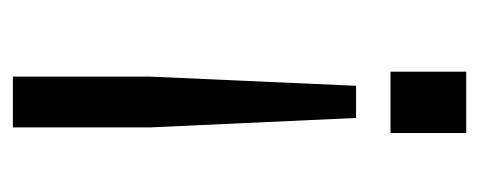

<svg xmlns="http://www.w3.org/2000/svg" viewBox="-234 -480 715 286"><g transform="rotate(-90 123.0 -337.5)"><path d="M158.7 0H67.4V-112.8H158.7ZM151.4 -471.7 137.7 -164.1H89.8L75.7 -471.7V-675.3H151.4Z"/></g></svg>

Font: SakalBharati
Style: Regular
Weight: 400
Designer: CDAC GIST
Foundry: CDAC
Version: 13.02